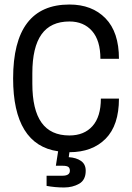

<svg xmlns="http://www.w3.org/2000/svg" viewBox="-20 -662 584 849"><path d="M506 -402H424Q424 -483 387 -525Q350 -567 287 -567Q204 -567 163.5 -510Q123 -453 123 -338V-292Q123 -177 163.5 -120Q204 -63 287 -63Q352 -63 389 -104.5Q426 -146 426 -226H506Q506 -108 447 -48.5Q388 11 287 11L284 33Q317 35 338 49.5Q359 64 359 93Q359 134 330 150.5Q301 167 263 167Q224 167 186 160V115H256Q289 115 289 93Q289 81 282 76Q275 71 258 71H227L237 7Q138 -7 88 -88Q38 -169 38 -315Q38 -642 287 -642Q387 -642 446.5 -581Q506 -520 506 -402Z"/></svg>

Font: Pragati Narrow
Style: Regular
Weight: 400
Designer: Hector Gatti, Marcela Romero, Pablo Cosgaya and Nicolas Silva
Foundry: Omnibus-Type
Version: Version 1.010; ttfautohint (v1.3)